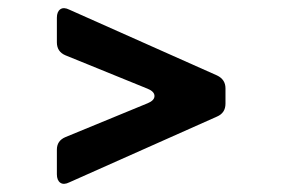

<svg xmlns="http://www.w3.org/2000/svg" viewBox="-20 -506 697 476"><path d="M152 -54Q138 -47 129.5 -53Q121 -59 121 -74V-135Q121 -157 142 -166L346 -250Q363 -257 363 -268Q363 -279 346 -286L142 -369Q121 -378 121 -401V-462Q121 -477 129.5 -483Q138 -489 152 -482L518 -319Q539 -309 539 -287V-249Q539 -226 518 -217Z"/></svg>

Font: Pitagon Sans
Style: Bold
Weight: 700
Designer: Travis Tran
Foundry: Pitagon
Version: Version 1.001; ttfautohint (v1.8.4.7-5d5b);gftools[0.9.26]